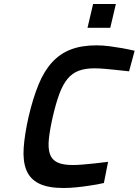

<svg xmlns="http://www.w3.org/2000/svg" viewBox="-20 -930 694 961"><path d="M500 -14Q465 -6 429 -1Q398 4 362.5 7.5Q327 11 298 11Q220 11 175 -11.5Q130 -34 112 -78.5Q94 -123 98.5 -189.5Q103 -256 123 -345Q145 -439 173 -507Q201 -575 241 -618.5Q281 -662 335 -682.5Q389 -703 463 -703Q495 -703 529 -698.5Q563 -694 591 -689Q624 -683 654 -676L626 -573Q593 -576 561 -580Q534 -583 504.5 -585.5Q475 -588 452 -588Q407 -588 374.5 -576Q342 -564 318.5 -536Q295 -508 277.5 -461Q260 -414 244 -345Q229 -279 224.5 -233Q220 -187 230 -158.5Q240 -130 267.5 -117Q295 -104 345 -104Q365 -104 395 -106.5Q425 -109 453 -112Q486 -116 521 -120ZM446 -910H560L532 -791H418Z"/></svg>

Font: Panefresco 800wt
Style: Italic
Weight: 800
Foundry: Campivisivi & Chank Co
Version: Version 1.001